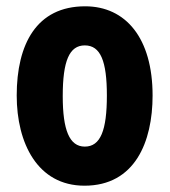

<svg xmlns="http://www.w3.org/2000/svg" viewBox="-20 -579 538 609"><path d="M464 -276C464 -458 379 -559 250 -559C96 -559 33 -439 33 -276C33 -125 99 10 248 10C408 10 464 -129 464 -276ZM179 -274C179 -386 200 -435 249 -435C299 -435 319 -385 319 -276C319 -166 299 -114 249 -114C200 -114 179 -167 179 -274Z"/></svg>

Font: Noto Sans Gujarati UI ExtraCondensed ExtraBold
Style: Regular
Weight: 800
Width: 2
Designer: Jelle Bosma - Monotype Design Team, Universal Thirst
Foundry: Monotype Imaging Inc.
Version: Version 2.106